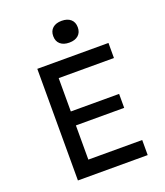

<svg xmlns="http://www.w3.org/2000/svg" viewBox="-182 -1170 1114 1293"><g transform="rotate(-20 375.0 -524.0)"><path d="M150 -800H660V-692H264V-453H610V-353H264V-108H650V0H150ZM326 -970Q326 -1007 349.5 -1027.5Q373 -1048 414 -1048Q455 -1048 478.5 -1027.5Q502 -1007 502 -970Q502 -933 478.5 -912.5Q455 -892 414 -892Q373 -892 349.5 -912.5Q326 -933 326 -970Z"/></g></svg>

Font: Martian Mono Custom sWd Rg
Style: Regular
Weight: 400
Width: 6
Monospace: yes
Designer: Alex Havermale
Foundry: Evil Martians
Version: Version 1.000